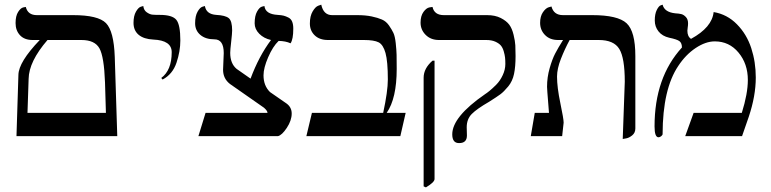

<svg xmlns="http://www.w3.org/2000/svg" viewBox="-20 -585 3315 825"><path d="M184.1 -413.1Q104 -320.3 103 -246.1L98.1 -100.1H435.1L431.2 -231Q427.2 -341.8 407.2 -377.4Q387.2 -413.1 330.1 -413.1ZM50.8 0 59.1 -263.2Q60.1 -318.4 150.9 -413.1H120.1Q85 -413.1 65.9 -433.6Q46.9 -454.1 46.9 -485.8Q46.9 -516.6 57.9 -533.7Q68.8 -550.8 80.1 -553.2L90.8 -555.2Q99.6 -520 138.2 -520H293.9Q401.9 -520 435.5 -485.6Q469.2 -451.2 473.1 -340.8L483.9 0Z M678.7 -243.2 672.9 -250Q717.8 -283.2 717.8 -360.8Q717.8 -411.6 638.7 -415Q597.7 -417 575.7 -435.5Q553.7 -454.1 553.7 -486.8Q553.7 -516.6 564.2 -534.9Q574.7 -553.2 585.4 -556.2L595.7 -559.1Q597.7 -541 610.8 -532Q624 -522.9 635 -522Q646 -521 667 -521Q720.2 -521 737.5 -500Q754.9 -479 754.9 -411.1Q754.9 -364.3 738.3 -315.2Q721.7 -266.1 678.7 -243.2Z M1140.1 -189.5 1211.4 -140.1Q1233.4 -124 1233.4 -97.2Q1233.4 -67.4 1212.4 -35.6Q1191.4 -3.9 1174.3 0H832.5L863.3 -100.1H1129.4Q1129.4 -108.9 1114.3 -122.1L968.3 -224.1Q938.5 -247.1 938.5 -285.2L941.4 -356.9Q941.4 -416 901.4 -416Q863.3 -416 840.8 -435.1Q818.4 -454.1 818.4 -485.1Q818.4 -516.1 828.9 -534.7Q839.4 -553.2 850.1 -556.2L860.4 -559.1Q866.2 -523.9 909.2 -521Q948.2 -519 962.9 -507.1Q977.5 -495.1 977.5 -454.1Q977.5 -441.9 973.4 -406Q969.2 -370.1 969.2 -357.9Q969.2 -312 996.6 -289.1L1056.6 -247.1Q1092.3 -343.3 1144.5 -413.1Q1113.8 -419.9 1094 -439.9Q1074.2 -460 1074.2 -484.9Q1074.2 -517.1 1084.7 -535.6Q1095.2 -554.2 1106 -556.6L1116.2 -559.1Q1120.1 -523.9 1173.3 -521Q1189.5 -520 1199 -517.6Q1208.5 -515.1 1219.5 -509.5Q1230.5 -503.9 1235.4 -491.9Q1240.2 -480 1240.2 -461.9Q1240.2 -416 1228.5 -398.9Q1207.5 -408.7 1177.2 -409.2Q1152.3 -385.3 1132.3 -339.1Q1112.3 -293 1112.3 -261.2Q1112.3 -216.8 1140.1 -189.5Z M1514.2 -520Q1550.3 -520 1576.9 -514.4Q1603.5 -508.8 1621.3 -501Q1639.2 -493.2 1651.4 -475.6Q1663.6 -458 1670.4 -443.6Q1677.2 -429.2 1680.4 -399.7Q1683.6 -370.1 1684.1 -349.6Q1684.6 -329.1 1684.6 -289.1Q1684.6 -162.1 1641.6 -100.1H1723.1L1700.2 0H1296.4L1320.3 -100.1H1626.5Q1646.5 -192.9 1646.5 -243.2Q1646.5 -321.3 1636.5 -357.2Q1626.5 -393.1 1606.9 -403.1Q1587.4 -413.1 1543.5 -413.1H1389.2Q1353 -413.1 1332.3 -433.1Q1311.5 -453.1 1311.5 -483.9Q1311.5 -516.1 1323.5 -536.1Q1335.4 -556.2 1347.7 -560.5L1360.4 -564.9Q1370.1 -520 1407.2 -520Z M1810.1 220.2 1800.3 215.8V-251Q1800.3 -291 1838.4 -324.2H1847.2V184.1Q1847.2 198.2 1810.1 220.2ZM1985.4 -38.1Q1985.4 -35.2 1985.8 -23.2Q1986.3 -11.2 1986.3 -2.9Q1986.3 30.3 1952.1 29.8Q1923.3 29.8 1923.3 -7.8Q1923.3 -83 2064 -180.2Q2071.8 -185.1 2083.5 -194.6Q2095.2 -204.1 2112.1 -220.9Q2128.9 -237.8 2140.1 -262Q2151.4 -286.1 2151.4 -310.1Q2151.4 -327.1 2150.1 -338.1Q2148.9 -349.1 2144.5 -364.5Q2140.1 -379.9 2132.1 -389.4Q2124 -398.9 2108.2 -406Q2092.3 -413.1 2069.3 -413.1H1866.2Q1831.1 -413.1 1809.1 -435.1Q1787.1 -457 1787.1 -487.8Q1787.1 -516.6 1799.6 -533.7Q1812 -550.8 1825.2 -553.2L1838.4 -555.2Q1846.2 -520 1887.2 -520H2073.2Q2107.4 -520 2131.8 -507.6Q2156.2 -495.1 2168.2 -479Q2180.2 -462.9 2186.8 -435.5Q2193.4 -408.2 2194.3 -390.1Q2195.3 -372.1 2195.3 -344.2Q2195.3 -298.3 2188.7 -267.1Q2182.1 -235.8 2163.6 -213.4Q2145 -190.9 2130.1 -179.9Q2115.2 -168.9 2082 -147.9Q2028.8 -117.2 2007.1 -95.2Q1985.4 -73.2 1985.4 -38.1Z M2655.8 12.2 2664.6 -233.9Q2664.6 -335.9 2641.1 -374.5Q2617.7 -413.1 2552.7 -413.1H2427.7Q2406.7 -374.5 2390.1 -332Q2373.5 -289.6 2373.5 -255.9Q2373.5 -210 2387.7 -142.1Q2401.9 -74.2 2401.9 -58.1L2395.5 0H2260.7L2277.8 -100.1H2338.9Q2337.9 -114.3 2335.7 -141.1Q2333.5 -168 2332 -188Q2330.6 -208 2330.6 -211.9Q2330.6 -252.9 2341.8 -292Q2353 -331.1 2365.5 -355Q2377.9 -378.9 2399.4 -413.1H2377.9Q2342.8 -413.1 2321.8 -434.6Q2300.8 -456.1 2300.8 -486.8Q2300.8 -514.6 2312.7 -532.2Q2324.7 -549.8 2337.4 -553.7L2349.6 -557.1Q2359.4 -520 2398.9 -520H2524.9Q2634.8 -520 2672.4 -485.1Q2710 -450.2 2710 -344.2V-33.2Q2710 -14.2 2696.3 -3.2Q2682.6 7.8 2669.4 9.8Z M3046.4 -533.2Q3104.5 -523.4 3146.5 -480.7Q3188.5 -438 3208 -378.4Q3227.5 -318.8 3227.5 -252Q3227.5 -172.9 3197.3 -83L3168.5 0H2924.3L2960.4 -100.1H3167.5Q3193.4 -183.1 3193.4 -241.2Q3193.4 -311 3153.3 -359.1Q3113.3 -407.2 3051.3 -407.2Q3012.2 -407.2 2969.2 -378.7Q2926.3 -350.1 2894.5 -301.8Q2827.6 -202.6 2827.1 -8.8Q2827.1 -4.9 2821.3 0Q2815.4 4.9 2809.6 4.9Q2792.5 4.9 2792.5 -42Q2792.5 -252 2910.2 -380.9Q2910.2 -399.9 2899.7 -408Q2889.2 -416 2855.5 -422.9Q2825.7 -429.7 2809.6 -450Q2793.5 -470.2 2793.5 -497.1Q2793.5 -524.9 2802 -542Q2810.5 -559.1 2818.8 -562L2827.1 -564.9Q2835 -532.7 2881.3 -527.8Q2897.5 -526.9 2907.5 -524.4Q2917.5 -522 2927 -512Q2936.5 -502 2936.5 -484.9Q2936.5 -476.1 2935.1 -467.5Q2933.6 -459 2933.6 -453.1Q2933.6 -428.2 2949.2 -418Q3039.6 -467.3 3046.4 -533.2Z"/></svg>

Font: Linux Libertine Display
Style: Regular
Weight: 400
Designer: Philipp H. Poll
Foundry: Philipp H. Poll
Version: Version 5.0.9